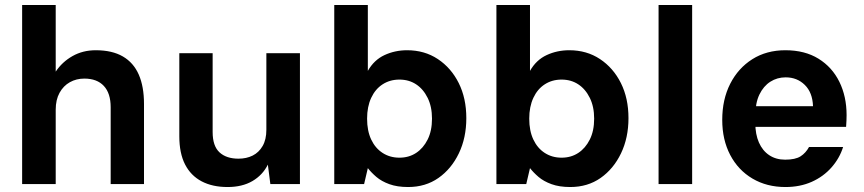

<svg xmlns="http://www.w3.org/2000/svg" viewBox="-20 -740 3473 772"><path d="M69 0V-720H204V-452Q230 -491 271.5 -514.5Q313 -538 365 -538Q431 -538 474 -513Q517 -488 538 -440Q559 -392 559 -322V0H425V-309Q425 -365 397.5 -394.5Q370 -424 319 -424Q287 -424 261 -409.5Q235 -395 219.5 -367Q204 -339 204 -299V0Z M895 12Q834 12 790.5 -11Q747 -34 724 -79Q701 -124 701 -192V-526H835V-209Q835 -153 862.5 -127.5Q890 -102 939 -102Q971 -102 996 -114.5Q1021 -127 1036 -153Q1051 -179 1051 -218V-526H1186V0H1067L1057 -78Q1036 -36 995 -12Q954 12 895 12Z M1621 12Q1577 12 1545.5 0.5Q1514 -11 1493.5 -28.5Q1473 -46 1459 -64L1444 0H1324V-720H1459V-455Q1484 -499 1526 -518.5Q1568 -538 1617 -538Q1687 -538 1740.5 -502.5Q1794 -467 1824.5 -406Q1855 -345 1855 -265Q1855 -186 1825 -123.5Q1795 -61 1743 -24.5Q1691 12 1621 12ZM1586 -106Q1624 -106 1653 -125Q1682 -144 1699.5 -179Q1717 -214 1717 -263Q1717 -311 1699.5 -346.5Q1682 -382 1653 -401Q1624 -420 1586 -420Q1548 -420 1518.5 -401Q1489 -382 1472.5 -346.5Q1456 -311 1456 -263Q1456 -214 1472.5 -179Q1489 -144 1518.5 -125Q1548 -106 1586 -106Z M2273 12Q2229 12 2197.5 0.5Q2166 -11 2145.5 -28.5Q2125 -46 2111 -64L2096 0H1976V-720H2111V-455Q2136 -499 2178 -518.5Q2220 -538 2269 -538Q2339 -538 2392.5 -502.5Q2446 -467 2476.5 -406Q2507 -345 2507 -265Q2507 -186 2477 -123.5Q2447 -61 2395 -24.5Q2343 12 2273 12ZM2238 -106Q2276 -106 2305 -125Q2334 -144 2351.5 -179Q2369 -214 2369 -263Q2369 -311 2351.5 -346.5Q2334 -382 2305 -401Q2276 -420 2238 -420Q2200 -420 2170.5 -401Q2141 -382 2124.5 -346.5Q2108 -311 2108 -263Q2108 -214 2124.5 -179Q2141 -144 2170.5 -125Q2200 -106 2238 -106Z M2628 0V-720H2763V0Z M3138 12Q3063 12 3005.5 -22Q2948 -56 2916 -117Q2884 -178 2884 -258Q2884 -340 2916 -403Q2948 -466 3005 -502Q3062 -538 3138 -538Q3216 -538 3271 -504Q3326 -470 3355 -411Q3384 -352 3384 -277Q3384 -267 3383.5 -255Q3383 -243 3382 -230H2981V-313H3249Q3247 -368 3216 -398.5Q3185 -429 3139 -429Q3105 -429 3077.5 -411.5Q3050 -394 3033.5 -360Q3017 -326 3017 -274V-245Q3017 -200 3031.5 -167Q3046 -134 3073 -116Q3100 -98 3137 -98Q3178 -98 3199 -111.5Q3220 -125 3233 -149H3370Q3356 -104 3323.5 -67Q3291 -30 3244 -9Q3197 12 3138 12Z"/></svg>

Font: DM Sans 9pt
Style: Bold
Weight: 700
Designer: Colophon Foundry, Jonny Pinhorn
Foundry: Colophon Foundry
Version: Version 4.004;gftools[0.9.30]